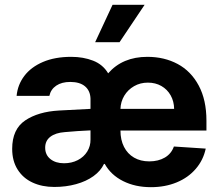

<svg xmlns="http://www.w3.org/2000/svg" viewBox="-20 -776 923 807"><path d="M420.4 -86.9H417Q403.3 -57.6 372.8 -35.6Q342.3 -13.7 299.8 -2Q257.3 9.8 208 9.8Q156.7 9.8 116.7 -8.8Q76.7 -27.3 54 -63.5Q31.2 -99.6 31.2 -150.4Q31.2 -232.9 85.9 -269.8Q140.6 -306.6 228.5 -311.5Q282.2 -314.9 360.4 -318.4V-361.3Q359.4 -394.5 337.4 -413.1Q315.4 -431.6 275.4 -431.6Q239.3 -431.6 216.3 -416Q193.4 -400.4 187.5 -373H49.8Q54.2 -419.9 82.3 -457Q110.4 -494.1 160.6 -515.6Q210.9 -537.1 279.3 -537.1Q330.1 -537.1 371.3 -521Q412.6 -504.9 434.6 -467.8Q495.1 -537.1 599.6 -537.1Q670.4 -537.1 726.6 -507.1Q782.7 -477.1 815.2 -416.5Q847.7 -356 847.7 -268.6V-227.5H486.3Q486.3 -188 501.2 -158.7Q516.1 -129.4 543.5 -113.5Q570.8 -97.7 607.4 -97.7Q645.5 -97.7 672.9 -113.8Q700.2 -129.9 710.9 -160.2L844.7 -151.4Q834.5 -103 802.7 -66.2Q771 -29.3 722.4 -9.3Q673.8 10.7 614.3 10.7Q548.3 10.7 497.3 -14.9Q446.3 -40.5 420.4 -86.9ZM249 -89.8Q281.2 -89.8 306.9 -103Q332.5 -116.2 346.7 -139.2Q360.8 -162.1 360.4 -189.5V-228Q337.4 -227.1 306.9 -225.1Q276.4 -223.1 252 -220.7Q213.4 -217.8 191.7 -201.2Q169.9 -184.6 169.9 -155.3Q169.9 -125 191.9 -107.4Q213.9 -89.8 249 -89.8ZM711.9 -318.4Q711.4 -350.1 697.3 -375.2Q683.1 -400.4 658.2 -414.6Q633.3 -428.7 601.6 -428.7Q569.3 -428.7 543.5 -413.8Q517.6 -398.9 502.4 -373.8Q487.3 -348.6 486.3 -318.4ZM453.1 -755.9H587.9L482.4 -598.6H379.9Z"/></svg>

Font: WEMIX Pretendard
Style: Bold
Weight: 700
Designer: Base glyphs from Inter by Rasmus Andersson; Hangeul glyphs from Noto Sans CJK(Source Han Sans) by Jang Soo-young and Kan
Foundry: Kil Hyung-jin
Version: Version 1.000